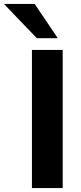

<svg xmlns="http://www.w3.org/2000/svg" viewBox="-88 -960 414 980"><path d="M75 0V-705H232V0ZM100 -765 -68 -940H89L207 -765Z"/></svg>

Font: Nunito Sans 11pt ExtraBold
Style: Regular
Weight: 800
Version: Version 3.101;gftools[0.9.27]